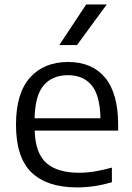

<svg xmlns="http://www.w3.org/2000/svg" viewBox="-20 -828 590 858"><path d="M324.5 9.5Q190.5 9.5 121 -57.2Q51.5 -124 51.5 -271Q51.5 -411 113.8 -481Q176 -551 284.5 -551Q391.5 -551 449.8 -480.8Q508 -410.5 508 -269V-244.5H135Q138 -143 187.2 -99.5Q236.5 -56 334.5 -56Q368 -56 404.2 -62Q440.5 -68 480 -79V-13.5Q438 -1.5 400 4Q362 9.5 324.5 9.5ZM283.5 -492Q215 -492 176 -447.5Q137 -403 134.5 -299.5H429Q426.5 -402.5 389.2 -447.2Q352 -492 283.5 -492ZM245 -626.5 365 -808H457L324 -626.5Z"/></svg>

Font: Encode Sans SemiExpanded SemiExpanded
Style: Regular
Weight: 400
Width: 6
Designer: Multiple Designers
Foundry: Impallari Type
Version: Version 3.000; ttfautohint (v1.8.3) -l 8 -r 50 -G 200 -x 14 